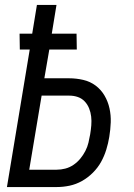

<svg xmlns="http://www.w3.org/2000/svg" viewBox="-20 -755 540 775"><path d="M8 0 100 -555H60L59 -619H110L129 -735H208L189 -619H289L290 -555H179L159 -439H259Q288 -439 316 -432.5Q344 -426 366 -409.5Q388 -393 402 -369Q416 -345 422 -317.5Q428 -290 427 -261Q426 -232 421 -202Q417 -177 409 -151Q401 -125 388 -101.5Q375 -78 355 -58Q335 -38 311 -24.5Q287 -11 261 -5.5Q235 0 209 0ZM209 -70Q226 -70 243.5 -74.5Q261 -79 276.5 -89.5Q292 -100 304 -114.5Q316 -129 324.5 -145.5Q333 -162 337 -179Q341 -196 344 -213Q347 -231 348.5 -249Q350 -267 348 -284.5Q346 -302 339.5 -318Q333 -334 321.5 -346Q310 -358 294 -363.5Q278 -369 260 -369H148L98 -70Z"/></svg>

Font: Iosevka SS18
Style: Italic
Weight: 400
Italic angle: -9°
Monospace: yes
Designer: Belleve Invis
Foundry: Belleve Invis
Version: Version 25.1.1; ttfautohint (v1.8.4)